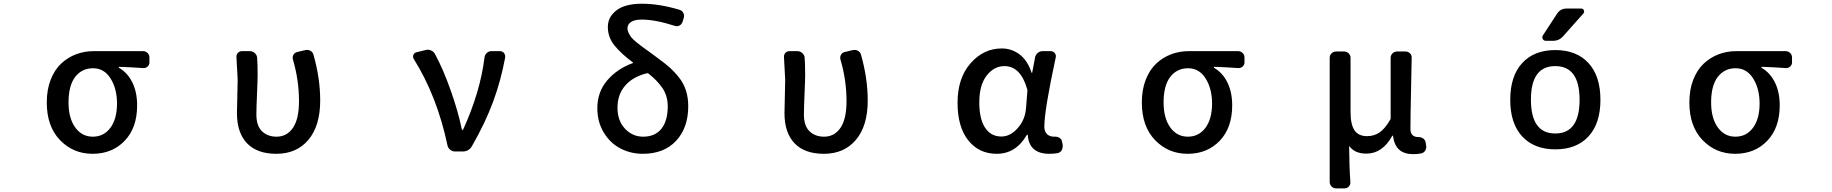

<svg xmlns="http://www.w3.org/2000/svg" viewBox="-20 -830 10040 1052"><path d="M487.3 12.7Q380.9 12.7 308.6 -62.5Q236.3 -137.7 236.3 -268.6Q236.3 -338.9 257.8 -393.6Q279.3 -448.2 315.4 -481.9Q351.6 -515.6 397 -532.7Q442.4 -549.8 493.2 -549.8H763.7Q778.3 -549.8 788.6 -539.6Q798.8 -529.3 798.8 -515.6V-488.3Q798.8 -474.6 788.6 -465.3Q778.3 -456.1 763.7 -457Q697.3 -461.9 632.8 -463.9Q630.9 -463.9 630.9 -461.4Q630.9 -459 632.8 -458Q679.7 -430.7 705.6 -377.4Q731.4 -324.2 731.4 -252.9Q731.4 -129.9 663.1 -58.6Q594.7 12.7 487.3 12.7ZM488.3 -81.1Q548.8 -81.1 585 -129.9Q621.1 -178.7 621.1 -262.7Q621.1 -343.8 585.9 -399.9Q550.8 -456.1 489.7 -456.1Q428.7 -456.1 392.1 -408.7Q355.5 -361.3 355.5 -268.6Q355.5 -182.6 392.1 -131.8Q428.7 -81.1 488.3 -81.1Z M1494.1 12.7Q1388.7 12.7 1333.5 -44.9Q1278.3 -102.5 1278.3 -210Q1278.3 -240.2 1280.3 -301.8Q1282.2 -363.3 1282.2 -393.6L1275.4 -519.5Q1275.4 -531.2 1283.2 -540Q1292 -549.8 1305.7 -549.8H1348.6Q1363.3 -549.8 1375 -540Q1386.7 -530.3 1388.7 -515.6Q1391.6 -481.4 1391.6 -418.9Q1391.6 -392.6 1388.2 -315.4Q1384.8 -238.3 1384.8 -202.1Q1384.8 -140.6 1415.5 -110.8Q1446.3 -81.1 1495.1 -81.1Q1551.8 -81.1 1585 -129.4Q1618.2 -177.7 1618.2 -275.4Q1618.2 -391.6 1585 -503.9Q1581.1 -517.6 1587.9 -529.8Q1594.7 -542 1608.4 -544.9L1653.3 -555.7Q1658.2 -556.6 1662.1 -556.6Q1671.9 -556.6 1680.7 -551.8Q1693.4 -544.9 1697.3 -531.2Q1734.4 -401.4 1734.4 -279.3Q1734.4 -140.6 1669.9 -64Q1605.5 12.7 1494.1 12.7Z M2566.4 -30.3Q2549.8 0 2514.6 0H2473.6Q2458 0 2446.3 -9.8Q2434.6 -19.5 2431.6 -34.2Q2375 -302.7 2247.1 -506.8Q2243.2 -513.7 2243.2 -519.5Q2243.2 -524.4 2245.1 -529.3Q2250 -541 2262.7 -543.9L2311.5 -555.7Q2317.4 -557.6 2323.2 -557.6Q2332 -557.6 2341.8 -553.7Q2355.5 -547.9 2363.3 -534.2Q2408.2 -451.2 2449.2 -335.4Q2490.2 -219.7 2510.7 -120.1Q2511.7 -118.2 2514.2 -118.2Q2516.6 -118.2 2517.6 -120.1Q2611.3 -325.2 2634.8 -515.6Q2636.7 -530.3 2647.5 -540Q2658.2 -549.8 2672.9 -549.8H2718.8Q2732.4 -549.8 2741.2 -540Q2748 -531.2 2748 -521.5Q2748 -518.6 2748 -515.6Q2724.6 -388.7 2682.1 -273.4Q2639.6 -158.2 2566.4 -30.3Z M3503.9 -81.1Q3569.3 -81.1 3604 -124.5Q3638.7 -168 3638.7 -247.1Q3638.7 -303.7 3610.8 -345.7Q3583 -387.7 3532.2 -427.7Q3529.3 -429.7 3525.4 -428.7Q3448.2 -410.2 3405.8 -361.3Q3363.3 -312.5 3363.3 -240.2Q3363.3 -168 3404.8 -124.5Q3446.3 -81.1 3503.9 -81.1ZM3703.1 -776.4Q3716.8 -772.5 3723.6 -759.8Q3730.5 -747.1 3726.6 -732.4L3719.7 -710Q3714.8 -696.3 3702.6 -689.9Q3690.4 -683.6 3676.8 -688.5Q3570.3 -722.7 3496.1 -722.7Q3457 -722.7 3437.5 -709.5Q3418 -696.3 3418 -674.8Q3418 -662.1 3424.8 -648.4Q3431.6 -634.8 3439.9 -624.5Q3448.2 -614.3 3467.3 -598.6Q3486.3 -583 3499 -573.7Q3511.7 -564.5 3539.1 -544.9Q3566.4 -525.4 3580.1 -514.6Q3621.1 -485.4 3648.4 -460.9Q3675.8 -436.5 3701.2 -404.3Q3726.6 -372.1 3738.8 -333Q3751 -293.9 3751 -248Q3751 -129.9 3684.6 -58.6Q3618.2 12.7 3502 12.7Q3436.5 12.7 3380.4 -16.1Q3324.2 -44.9 3288.6 -103Q3252.9 -161.1 3252.9 -237.3Q3252.9 -326.2 3307.1 -389.6Q3361.3 -453.1 3447.3 -484.4Q3448.2 -485.4 3448.7 -486.3Q3449.2 -487.3 3447.3 -488.3Q3382.8 -536.1 3346.7 -581.1Q3310.5 -626 3310.5 -682.6Q3310.5 -737.3 3357.9 -773.4Q3405.3 -809.6 3497.1 -809.6Q3591.8 -809.6 3703.1 -776.4Z M4494.1 12.7Q4388.7 12.7 4333.5 -44.9Q4278.3 -102.5 4278.3 -210Q4278.3 -240.2 4280.3 -301.8Q4282.2 -363.3 4282.2 -393.6L4275.4 -519.5Q4275.4 -531.2 4283.2 -540Q4292 -549.8 4305.7 -549.8H4348.6Q4363.3 -549.8 4375 -540Q4386.7 -530.3 4388.7 -515.6Q4391.6 -481.4 4391.6 -418.9Q4391.6 -392.6 4388.2 -315.4Q4384.8 -238.3 4384.8 -202.1Q4384.8 -140.6 4415.5 -110.8Q4446.3 -81.1 4495.1 -81.1Q4551.8 -81.1 4585 -129.4Q4618.2 -177.7 4618.2 -275.4Q4618.2 -391.6 4585 -503.9Q4581.1 -517.6 4587.9 -529.8Q4594.7 -542 4608.4 -544.9L4653.3 -555.7Q4658.2 -556.6 4662.1 -556.6Q4671.9 -556.6 4680.7 -551.8Q4693.4 -544.9 4697.3 -531.2Q4734.4 -401.4 4734.4 -279.3Q4734.4 -140.6 4669.9 -64Q4605.5 12.7 4494.1 12.7Z M5441.4 12.7Q5343.8 12.7 5285.2 -61Q5226.6 -134.8 5226.6 -266.6Q5226.6 -402.3 5297.9 -483.4Q5369.1 -564.5 5468.8 -564.5Q5522.5 -564.5 5565.9 -532.2Q5609.4 -500 5631.8 -432.6Q5632.8 -430.7 5634.3 -430.7Q5635.7 -430.7 5635.7 -432.6L5651.4 -515.6Q5654.3 -530.3 5666 -540Q5677.7 -549.8 5692.4 -549.8H5737.3Q5750 -549.8 5758.8 -539.6Q5767.6 -529.3 5764.6 -515.6Q5702.1 -226.6 5702.1 -135.7Q5702.1 -109.4 5716.8 -95.2Q5731.4 -81.1 5755.9 -81.1Q5757.8 -81.1 5758.8 -81.1Q5773.4 -82 5785.2 -74.7Q5796.9 -67.4 5798.8 -54.7L5802.7 -36.1Q5802.7 -32.2 5802.7 -28.3Q5802.7 -17.6 5797.9 -7.8Q5790 5.9 5775.4 8.8Q5754.9 12.7 5729.5 12.7Q5619.1 12.7 5611.3 -89.8Q5610.4 -91.8 5608.4 -91.8Q5606.4 -91.8 5605.5 -89.8Q5545.9 12.7 5441.4 12.7ZM5466.8 -82Q5515.6 -82 5556.2 -127.9Q5596.7 -173.8 5601.6 -236.3L5609.4 -333Q5609.4 -336.9 5608.4 -340.8Q5572.3 -467.8 5483.4 -467.8Q5426.8 -467.8 5386.2 -416Q5345.7 -364.3 5345.7 -268.6Q5345.7 -178.7 5377.4 -130.4Q5409.2 -82 5466.8 -82Z M6487.3 12.7Q6380.9 12.7 6308.6 -62.5Q6236.3 -137.7 6236.3 -268.6Q6236.3 -338.9 6257.8 -393.6Q6279.3 -448.2 6315.4 -481.9Q6351.6 -515.6 6397 -532.7Q6442.4 -549.8 6493.2 -549.8H6763.7Q6778.3 -549.8 6788.6 -539.6Q6798.8 -529.3 6798.8 -515.6V-488.3Q6798.8 -474.6 6788.6 -465.3Q6778.3 -456.1 6763.7 -457Q6697.3 -461.9 6632.8 -463.9Q6630.9 -463.9 6630.9 -461.4Q6630.9 -459 6632.8 -458Q6679.7 -430.7 6705.6 -377.4Q6731.4 -324.2 6731.4 -252.9Q6731.4 -129.9 6663.1 -58.6Q6594.7 12.7 6487.3 12.7ZM6488.3 -81.1Q6548.8 -81.1 6585 -129.9Q6621.1 -178.7 6621.1 -262.7Q6621.1 -343.8 6585.9 -399.9Q6550.8 -456.1 6489.7 -456.1Q6428.7 -456.1 6392.1 -408.7Q6355.5 -361.3 6355.5 -268.6Q6355.5 -182.6 6392.1 -131.8Q6428.7 -81.1 6488.3 -81.1Z M7300.8 202.1Q7286.1 202.1 7275.9 191.9Q7265.6 181.6 7265.6 167V-513.7Q7265.6 -527.3 7275.9 -537.6Q7286.1 -547.9 7300.8 -547.9H7344.7Q7359.4 -547.9 7369.6 -537.6Q7379.9 -527.3 7379.9 -513.7V-215.8Q7379.9 -148.4 7401.4 -116.2Q7422.9 -84 7470.7 -84Q7507.8 -84 7537.6 -103.5Q7567.4 -123 7597.7 -174.8Q7599.6 -178.7 7599.6 -183.6V-513.7Q7599.6 -527.3 7609.9 -537.6Q7620.1 -547.9 7634.8 -547.9H7680.7Q7695.3 -547.9 7705.6 -537.6Q7715.8 -527.3 7714.8 -513.7Q7714.8 -486.3 7711.4 -337.9Q7708 -189.5 7708 -124Q7708 -79.1 7751 -79.1Q7765.6 -79.1 7776.9 -71.8Q7788.1 -64.5 7791 -51.8L7793.9 -33.2Q7794.9 -29.3 7794.9 -25.4Q7794.9 -14.6 7789.1 -4.9Q7781.2 7.8 7766.6 10.7Q7748 14.6 7723.6 14.6Q7673.8 14.6 7646.5 -9.8Q7619.1 -34.2 7612.3 -85.9Q7611.3 -86.9 7609.9 -86.9Q7608.4 -86.9 7608.4 -85.9Q7554.7 11.7 7466.8 11.7Q7403.3 11.7 7374 -28.3Q7374 -29.3 7373 -28.8Q7372.1 -28.3 7372.1 -27.3Q7373 86.9 7378.9 167Q7379.9 181.6 7370.6 191.9Q7361.3 202.1 7346.7 202.1Z M8368.2 -284.2Q8368.2 -98.6 8501.5 -98.6Q8634.8 -98.6 8634.8 -283.2Q8634.8 -467.8 8501.5 -467.8Q8368.2 -467.8 8368.2 -284.2ZM8643.6 -783.2Q8654.3 -783.2 8658.2 -773.9Q8662.1 -764.6 8656.2 -756.8L8545.9 -632.8Q8523.4 -606.4 8489.3 -606.4H8450.2Q8438.5 -606.4 8433.1 -616.2Q8427.7 -626 8433.6 -635.7L8510.7 -753.9Q8529.3 -783.2 8563.5 -783.2ZM8254.9 -283.2Q8254.9 -413.1 8320.3 -484.4Q8385.7 -555.7 8502 -555.7Q8618.2 -555.7 8683.6 -484.4Q8749 -413.1 8749 -283.2Q8749 -153.3 8683.6 -82.5Q8618.2 -11.7 8502 -11.7Q8385.7 -11.7 8320.3 -82.5Q8254.9 -153.3 8254.9 -283.2Z M9487.3 12.7Q9380.9 12.7 9308.6 -62.5Q9236.3 -137.7 9236.3 -268.6Q9236.3 -338.9 9257.8 -393.6Q9279.3 -448.2 9315.4 -481.9Q9351.6 -515.6 9397 -532.7Q9442.4 -549.8 9493.2 -549.8H9763.7Q9778.3 -549.8 9788.6 -539.6Q9798.8 -529.3 9798.8 -515.6V-488.3Q9798.8 -474.6 9788.6 -465.3Q9778.3 -456.1 9763.7 -457Q9697.3 -461.9 9632.8 -463.9Q9630.9 -463.9 9630.9 -461.4Q9630.9 -459 9632.8 -458Q9679.7 -430.7 9705.6 -377.4Q9731.4 -324.2 9731.4 -252.9Q9731.4 -129.9 9663.1 -58.6Q9594.7 12.7 9487.3 12.7ZM9488.3 -81.1Q9548.8 -81.1 9585 -129.9Q9621.1 -178.7 9621.1 -262.7Q9621.1 -343.8 9585.9 -399.9Q9550.8 -456.1 9489.7 -456.1Q9428.7 -456.1 9392.1 -408.7Q9355.5 -361.3 9355.5 -268.6Q9355.5 -182.6 9392.1 -131.8Q9428.7 -81.1 9488.3 -81.1Z"/></svg>

Font: Gen Jyuu Gothic L Monospace Medium
Style: Regular
Weight: 500
Designer: [Source Han Sans]
Ryoko NISHIZUKA  (kana & ideographs); Paul D. Hunt (Latin, Greek & Cyrillic); Wenlong ZHANG  (bopomofo
Version: Version 1.002.20150607